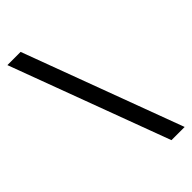

<svg xmlns="http://www.w3.org/2000/svg" viewBox="-294 -845 1089 1089"><g transform="rotate(-45 250.5 -300.5)"><path d="M125 -779.8 481.9 179.2H376L19 -779.8Z"/></g></svg>

Font: Stilu
Style: Italic
Weight: 400
Italic angle: -10°
Designer: Genilson Lima Santos
Foundry: Genilson Lima Santos
Version: Version 1.200;PS 001.200;hotconv 1.0.88;makeotf.lib2.5.64775